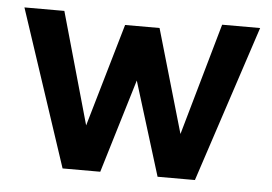

<svg xmlns="http://www.w3.org/2000/svg" viewBox="-41 -540 841 594"><g transform="rotate(5 379.0 -243.0)"><path d="M12 -486 173 0H290L378 -291L468 0H584L744 -486H626L527 -138L434 -459H327L234 -139L136 -486Z"/></g></svg>

Font: Karla
Style: Bold Stencil
Weight: 400
Designer: Jonathan Pinhorn
Version: Version 1.000